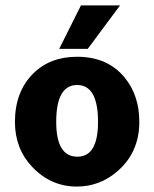

<svg xmlns="http://www.w3.org/2000/svg" viewBox="-20 -675 567 707"><path d="M422 -655 303 -495H198L278 -655ZM264 -466Q378 -466 441 -387Q493 -322 493 -226Q493 -114 412 -44Q347 12 263 12Q167 12 98 -61Q35 -128 35 -226Q35 -337 102 -404Q164 -466 264 -466ZM187 -226Q187 -98 265 -98Q341 -98 341 -226Q341 -362 264 -362Q187 -362 187 -226Z"/></svg>

Font: Tajawal Black
Style: Regular
Weight: 900
Designer: Boutros Fonts
Foundry: Created by Boutros International 2017
Version: Version 1.700